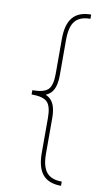

<svg xmlns="http://www.w3.org/2000/svg" viewBox="-99 -817 560 1004"><g transform="rotate(10 180.5 -314.5)"><path d="M66.4 -303.2V-325.7Q127.9 -325.7 149.9 -347.7Q171.9 -369.6 171.9 -430.2V-616.7Q171.9 -655.3 179.7 -683.8Q187.5 -712.4 203.4 -731.2Q219.2 -750 243.7 -759.3Q268.1 -768.6 300.8 -768.6V-746.1Q245.1 -746.1 219.7 -715.6Q194.3 -685.1 194.3 -616.7V-430.2Q194.3 -395 187.5 -370.8Q180.7 -346.7 165.8 -331.8Q150.9 -316.9 126.5 -310.1Q102.1 -303.2 66.4 -303.2ZM300.8 140.6Q268.1 140.6 243.7 131.3Q219.2 122.1 203.4 103.3Q187.5 84.5 179.7 55.9Q171.9 27.3 171.9 -11.2V-197.8Q171.9 -258.8 149.9 -281Q127.9 -303.2 66.4 -303.2V-325.7Q102.1 -325.7 126.5 -318.8Q150.9 -312 165.8 -296.9Q180.7 -281.7 187.5 -257.3Q194.3 -232.9 194.3 -197.8V-11.2Q194.3 56.6 219.7 87.4Q245.1 118.2 300.8 118.2ZM66.4 -303.2V-325.7H140.6V-303.2Z"/></g></svg>

Font: Inter 24pt Thin
Style: Regular
Weight: 250
Designer: Rasmus Andersson
Foundry: rsms
Version: Version 4.001;git-66647c0bb